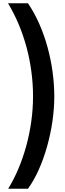

<svg xmlns="http://www.w3.org/2000/svg" viewBox="-20 -886 399 1174"><path d="M312 -295C312 -492 256 -712 151 -866H29C128 -702 182 -499 182 -296C182 -92 122 119 30 268H151C249 134 312 -102 312 -295Z"/></svg>

Font: Noto Sans Telugu UI
Style: Bold
Weight: 700
Designer: Jelle Bosma - Monotype Design Team
Foundry: Monotype Imaging Inc.
Version: Version 2.005